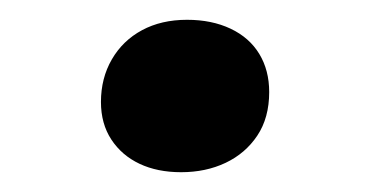

<svg xmlns="http://www.w3.org/2000/svg" viewBox="-20 -548 376 194"><path d="M82 -445Q82 -469 93 -488Q104 -507 123.5 -517.5Q143 -528 169 -528Q194 -528 213 -519Q232 -510 242 -493.5Q252 -477 252 -455Q252 -429 240 -411Q228 -393 208 -383.5Q188 -374 163 -374Q139 -374 121 -382.5Q103 -391 92.5 -407Q82 -423 82 -445Z"/></svg>

Font: Literata 18pt Medium
Style: Italic
Weight: 500
Italic angle: -2°
Designer: Latin by Veronika Burian and Jose Scaglione. Greek by Irene Vlachou. Cyrillic by Vera Evstafieva
Foundry: TypeTogether
Version: Version 3.103;gftools[0.9.29]